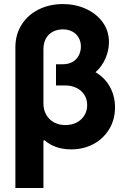

<svg xmlns="http://www.w3.org/2000/svg" viewBox="-20 -737 626 956"><path d="M522.5 -527.3Q522.5 -485.8 505.1 -446Q487.8 -406.2 455.6 -377.4Q502.4 -350.1 527.6 -304Q552.7 -257.8 552.7 -202.1Q552.7 -142.1 523.9 -94.2Q495.1 -46.4 445.3 -19.8Q395.5 6.8 335 6.8Q253.4 6.8 201.2 -39.1L196.3 -37.1V199.2H56.6V-501Q56.6 -565.4 87.9 -614.5Q119.1 -663.6 173.1 -690.2Q227.1 -716.8 293 -716.8Q355 -716.8 407.5 -693.1Q460 -669.4 491.2 -626.5Q522.5 -583.5 522.5 -527.3ZM305.7 -114.3Q337.9 -114.3 362.5 -127.4Q387.2 -140.6 400.6 -163.3Q414.1 -186 414.1 -213.9Q414.1 -243.2 399.7 -265.4Q385.3 -287.6 360.4 -299.6Q335.4 -311.5 305.7 -311.5H258.8V-417H291Q323.2 -417 343.8 -430.2Q364.3 -443.4 373.5 -463.4Q382.8 -483.4 382.8 -504.9Q382.8 -529.8 371.8 -549.3Q360.8 -568.8 340.3 -579.8Q319.8 -590.8 293 -590.8Q265.1 -590.8 243.2 -579.1Q221.2 -567.4 208.7 -545.2Q196.3 -522.9 196.3 -492.2V-220.7Q196.3 -191.4 209.5 -167Q222.7 -142.6 247.6 -128.4Q272.5 -114.3 305.7 -114.3Z"/></svg>

Font: Pretendard JP
Style: Bold
Weight: 700
Designer: Base glyphs from Inter by Rasmus Andersson; Hangeul glyphs from Noto Sans CJK(Source Han Sans) by Jang Soo-young and Kan
Foundry: Kil Hyung-jin
Version: Version 1.309